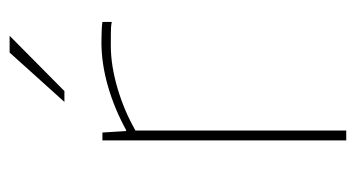

<svg xmlns="http://www.w3.org/2000/svg" viewBox="-186 -536 722 389"><g transform="rotate(-90 174.5 -341.0)"><path d="M105 0H85V-494H101L104 -446H106Q150 -470 195.5 -483Q241 -496 284 -496Q295 -496 307 -495.5Q319 -495 325 -494V-475Q321 -476 314.5 -476.5Q308 -477 277 -477Q237 -477 191 -463.5Q145 -450 105 -427ZM263 -682H297L185 -571H163Z"/></g></svg>

Font: Blinker Thin
Style: Regular
Weight: 100
Designer: Juergen Huber
Foundry: supertype
Version: Version 1.017;hotconv 1.0.117;makeotfexe 2.5.65602